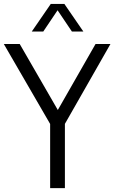

<svg xmlns="http://www.w3.org/2000/svg" viewBox="-37 -966 588 986"><path d="M220.5 0V-362.8L236.8 -301.3L-17.4 -740H64.3L271.6 -380.8H248.3L453.6 -740H530.2L280 -301.3L296.3 -362V0ZM126.2 -804.1 223.7 -945.8H293.6L391.1 -804.1H332.2L252.8 -922H264.5L185.2 -804.1Z"/></svg>

Font: Encode Sans SC Condensed Thin
Style: Regular
Weight: 100
Width: 3
Designer: Multiple Designers
Foundry: Impallari Type
Version: Version 3.002